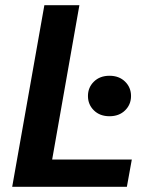

<svg xmlns="http://www.w3.org/2000/svg" viewBox="-20 -720 605 740"><path d="M27 0 151 -700H286L181 -105H488L469 0ZM402 -272Q365 -272 342 -294.5Q319 -317 319 -350Q319 -383 342 -405.5Q365 -428 402 -428Q439 -428 462 -405.5Q485 -383 485 -350Q485 -317 462 -294.5Q439 -272 402 -272Z"/></svg>

Font: DM Sans 11pt
Style: Bold Italic
Weight: 700
Italic angle: -10°
Version: Version 4.004;gftools[0.9.30]